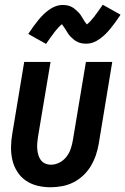

<svg xmlns="http://www.w3.org/2000/svg" viewBox="-20 -781 528 809"><path d="M193 8Q164 8 137.5 1.5Q111 -5 89 -20Q67 -35 52.5 -58Q38 -81 32 -107.5Q26 -134 26.5 -162.5Q27 -191 32 -219L82 -520H193L140 -204Q138 -191 137 -178Q136 -165 137 -152.5Q138 -140 141.5 -128Q145 -116 152 -106.5Q159 -97 170.5 -92Q182 -87 195 -87Q213 -87 230.5 -96Q248 -105 260 -120.5Q272 -136 278 -154Q284 -172 287 -190L342 -520H453L396 -175Q392 -151 384 -127.5Q376 -104 363 -82Q350 -60 331 -42Q312 -24 289 -12.5Q266 -1 241.5 3.5Q217 8 193 8ZM174 -596 99 -638Q111 -656 121.5 -670.5Q132 -685 142 -697Q152 -709 162 -719Q172 -729 185.5 -739Q199 -749 214 -754.5Q229 -760 245 -760Q254 -760 262.5 -758.5Q271 -757 279.5 -753Q288 -749 294 -744Q300 -739 307 -732.5Q314 -726 319 -719Q324 -712 327.5 -705.5Q331 -699 336 -691.5Q341 -684 346 -678Q361 -690 376 -709.5Q391 -729 413 -761L488 -719Q476 -701 465.5 -686.5Q455 -672 445 -660Q435 -648 425 -638Q415 -628 401.5 -618Q388 -608 373.5 -602.5Q359 -597 343 -597Q334 -597 325 -598.5Q316 -600 307.5 -604Q299 -608 293 -612.5Q287 -617 280 -624Q273 -631 268 -638Q263 -645 259.5 -651.5Q256 -658 250 -666Q244 -674 241 -679Q226 -667 211 -647.5Q196 -628 174 -596Z"/></svg>

Font: Iosevka QP
Style: Bold Italic
Weight: 700
Italic angle: -9°
Designer: Belleve Invis
Foundry: Belleve Invis
Version: Version 20.0.0; ttfautohint (v1.8.4)